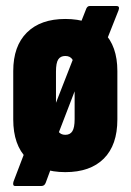

<svg xmlns="http://www.w3.org/2000/svg" viewBox="-20 -566 434 638"><path d="M30 52Q25 52 24 47.5Q23 43 25 37L70 -81L135 -145L240 -414L241 -472L267 -538Q271 -546 278 -546H367Q379 -546 374 -532L334 -431L272 -377L162 -91L156 -24L132 41Q128 52 118 52ZM197 6Q115 6 69.5 -39Q24 -84 24 -169V-330Q24 -413 69.5 -458Q115 -503 197 -503Q280 -503 325 -458Q370 -413 370 -330V-169Q370 -84 325 -39Q280 6 197 6ZM197 -118Q213 -118 220.5 -130Q228 -142 228 -170V-328Q228 -357 220.5 -368.5Q213 -380 197 -380Q181 -380 173.5 -368.5Q166 -357 166 -328V-170Q166 -142 173.5 -130Q181 -118 197 -118Z"/></svg>

Font: Sofia Sans Extra Condensed Black
Style: Regular
Weight: 900
Designer: Botio Nikoltchev, Ani Petrova
Foundry: lettersoup
Version: Version 4.101